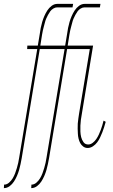

<svg xmlns="http://www.w3.org/2000/svg" viewBox="-62 -755 582 990"><path d="M-42 215 -41 197Q-27 197 -15.5 187Q-4 177 3.5 164.5Q11 152 16 138.5Q21 125 25 111.5Q29 98 32 84.5Q35 71 37 57L130 -502H78L79 -520H133L143 -580Q145 -596 148 -611Q151 -626 155.5 -641.5Q160 -657 166.5 -672Q173 -687 182 -701Q191 -715 204.5 -725Q218 -735 234 -735H315L312 -717H233Q223 -717 213 -711Q203 -705 197 -696.5Q191 -688 185.5 -678Q180 -668 176 -658.5Q172 -649 169.5 -638.5Q167 -628 164 -618Q161 -608 159 -598Q157 -588 155 -577L146 -520H228L227 -502H143L50 60Q47 76 44 91Q41 106 36.5 121.5Q32 137 25.5 152Q19 167 10 181Q1 195 -12.5 205Q-26 215 -42 215ZM99 215 100 197Q114 197 125.5 187Q137 177 144.5 164.5Q152 152 157 138.5Q162 125 166 111.5Q170 98 173 84.5Q176 71 178 57L271 -502H219L220 -520H274L284 -580Q286 -596 289 -611Q292 -626 296.5 -641.5Q301 -657 307.5 -672Q314 -687 323 -701Q332 -715 345.5 -725Q359 -735 375 -735H456L453 -717H374Q364 -717 354 -711Q344 -705 338 -696.5Q332 -688 326.5 -678Q321 -668 317 -658.5Q313 -649 310.5 -638.5Q308 -628 305 -618Q302 -608 300 -598Q298 -588 296 -577L287 -520H369L368 -502H284L191 60Q188 76 185 91Q182 106 177.5 121.5Q173 137 166.5 152Q160 167 151 181Q142 195 128.5 205Q115 215 99 215ZM390 8Q377 8 367 0.5Q357 -7 351.5 -17.5Q346 -28 343 -40.5Q340 -53 339.5 -66Q339 -79 338.5 -92Q338 -105 339 -118Q340 -131 342 -144Q344 -157 346 -171L401 -502H332L333 -520H418L360 -168Q357 -152 355 -137Q353 -122 352.5 -107Q352 -92 352.5 -77Q353 -62 356.5 -48Q360 -34 368.5 -22Q377 -10 393 -10Q405 -10 416 -18.5Q427 -27 434.5 -38Q442 -49 447.5 -61Q453 -73 457.5 -85Q462 -97 465.5 -109Q469 -121 472 -133L483 -127Q479 -113 475 -99.5Q471 -86 465.5 -72.5Q460 -59 454 -46Q448 -33 439 -21Q430 -9 417 -0.5Q404 8 390 8Z"/></svg>

Font: Iosevka Term Curly Thin
Style: Italic
Weight: 100
Italic angle: -9°
Designer: Belleve Invis
Foundry: Belleve Invis
Version: Version 32.3.0